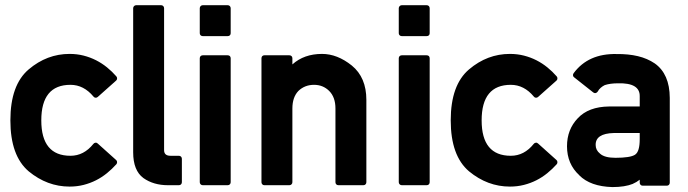

<svg xmlns="http://www.w3.org/2000/svg" viewBox="-20 -722 2682 749"><path d="M433.1 -97.7Q436.5 -94.7 436.8 -89.8Q437 -85 434.1 -81.5Q417 -62.5 397.2 -46.4Q377.4 -30.3 354.7 -18.8Q332 -7.3 306.2 -0.7Q280.3 5.9 251.5 5.9Q164.1 5.9 91.8 -53.7Q20.5 -114.3 20.5 -252.4Q20.5 -390.6 91.8 -451.2Q163.1 -511.7 251.5 -511.7Q280.3 -511.7 306.2 -505.1Q332 -498.5 355 -486.8Q377.9 -475.1 397.7 -459Q417.5 -442.9 434.1 -423.8Q437 -420.4 436.8 -415.5Q436.5 -410.6 433.1 -407.7L361.3 -343.8Q357.4 -340.3 352.5 -340.8Q347.7 -341.3 344.7 -345.2Q306.6 -391.1 254.9 -391.1Q141.1 -391.1 141.1 -252.4Q141.1 -114.3 254.9 -114.3Q307.1 -114.3 344.2 -160.6Q347.2 -164.6 352.3 -165.3Q357.4 -166 361.3 -162.1Z M499.5 -689.9Q499.5 -694.8 502.9 -698.2Q506.3 -701.7 511.2 -701.7H608.4Q613.8 -701.7 616.9 -698.2Q620.1 -694.8 620.1 -689.9V-136.2Q620.1 -114.3 645 -114.3H677.7Q683.1 -114.3 686.3 -110.8Q689.5 -107.4 689.5 -102.5V-11.2Q689.5 -6.3 686.3 -2.9Q683.1 0.5 677.7 0.5H635.3Q579.1 0.5 539.6 -27.3Q499.5 -56.6 499.5 -127.9Z M771 0.5Q766.1 0.5 762.7 -2.9Q759.3 -6.3 759.3 -11.2V-494.6Q759.3 -500 762.7 -503.2Q766.1 -506.3 771 -506.3H868.2Q873.5 -506.3 876.7 -503.2Q879.9 -500 879.9 -494.6V-11.2Q879.9 -6.3 876.7 -2.9Q873.5 0.5 868.2 0.5ZM771 -581.1Q766.1 -581.1 762.7 -584.2Q759.3 -587.4 759.3 -592.3V-689.9Q759.3 -694.8 762.7 -698.2Q766.1 -701.7 771 -701.7H868.2Q873.5 -701.7 876.7 -698.2Q879.9 -694.8 879.9 -689.9V-592.3Q879.9 -587.4 876.7 -584.2Q873.5 -581.1 868.2 -581.1Z M1011.2 0.5Q1006.3 0.5 1003.2 -2.9Q1000 -6.3 1000 -11.2V-494.6Q1000 -500 1003.2 -503.2Q1006.3 -506.3 1011.2 -506.3H1108.9Q1113.8 -506.3 1117.2 -503.2Q1120.6 -500 1120.6 -494.6V-470.7Q1166 -511.7 1236.3 -511.7Q1295.9 -511.7 1352.5 -466.3Q1409.2 -419.9 1409.2 -332.5V-11.2Q1409.2 -6.3 1406 -2.9Q1402.8 0.5 1397.5 0.5H1300.3Q1294.9 0.5 1291.7 -2.9Q1288.6 -6.3 1288.6 -11.2V-298.8Q1288.6 -342.8 1264.2 -367.2Q1240.2 -391.1 1205.1 -391.1Q1168.9 -391.1 1144 -367.2Q1120.6 -342.8 1120.6 -298.8V-11.2Q1120.6 -6.3 1117.2 -2.9Q1113.8 0.5 1108.9 0.5Z M1547.4 0.5Q1542.5 0.5 1539.1 -2.9Q1535.6 -6.3 1535.6 -11.2V-494.6Q1535.6 -500 1539.1 -503.2Q1542.5 -506.3 1547.4 -506.3H1644.5Q1649.9 -506.3 1653.1 -503.2Q1656.2 -500 1656.2 -494.6V-11.2Q1656.2 -6.3 1653.1 -2.9Q1649.9 0.5 1644.5 0.5ZM1547.4 -581.1Q1542.5 -581.1 1539.1 -584.2Q1535.6 -587.4 1535.6 -592.3V-689.9Q1535.6 -694.8 1539.1 -698.2Q1542.5 -701.7 1547.4 -701.7H1644.5Q1649.9 -701.7 1653.1 -698.2Q1656.2 -694.8 1656.2 -689.9V-592.3Q1656.2 -587.4 1653.1 -584.2Q1649.9 -581.1 1644.5 -581.1Z M2150.9 -97.7Q2154.3 -94.7 2154.5 -89.8Q2154.8 -85 2151.9 -81.5Q2134.8 -62.5 2115 -46.4Q2095.2 -30.3 2072.5 -18.8Q2049.8 -7.3 2023.9 -0.7Q1998 5.9 1969.2 5.9Q1881.8 5.9 1809.6 -53.7Q1738.3 -114.3 1738.3 -252.4Q1738.3 -390.6 1809.6 -451.2Q1880.9 -511.7 1969.2 -511.7Q1998 -511.7 2023.9 -505.1Q2049.8 -498.5 2072.8 -486.8Q2095.7 -475.1 2115.5 -459Q2135.3 -442.9 2151.9 -423.8Q2154.8 -420.4 2154.5 -415.5Q2154.3 -410.6 2150.9 -407.7L2079.1 -343.8Q2075.2 -340.3 2070.3 -340.8Q2065.4 -341.3 2062.5 -345.2Q2024.4 -391.1 1972.7 -391.1Q1858.9 -391.1 1858.9 -252.4Q1858.9 -114.3 1972.7 -114.3Q2024.9 -114.3 2062 -160.6Q2064.9 -164.6 2070.1 -165.3Q2075.2 -166 2079.1 -162.1Z M2487.3 2.4Q2481.9 2.4 2478.8 -1Q2475.6 -4.4 2475.6 -9.3V-21Q2463.4 -11.2 2448.7 -4.9H2449.2Q2418 7.8 2368.7 7.8Q2283.2 5.4 2239.7 -38.1H2240.2Q2191.9 -82 2191.9 -151.4Q2191.9 -216.8 2233.9 -260.7Q2275.9 -305.7 2356 -306.6H2475.6V-346.2Q2476.6 -399.4 2390.6 -397Q2360.8 -397 2339.4 -390.1Q2331.1 -386.2 2323.5 -379.6Q2315.9 -373 2312 -365.2Q2309.1 -360.4 2304 -359.1Q2298.8 -357.9 2294.4 -361.3L2219.7 -420.4Q2215.8 -422.9 2215.3 -427.7Q2214.8 -432.6 2217.8 -436.5Q2274.9 -513.7 2385.7 -511.2Q2431.6 -511.7 2468.5 -502.9Q2505.4 -494.1 2534.2 -474.6Q2592.3 -433.6 2592.8 -340.3V-9.3Q2592.8 -4.4 2589.6 -1Q2586.4 2.4 2581.1 2.4ZM2475.6 -203.1H2374.5Q2302.7 -201.2 2303.7 -156.2Q2303.7 -136.2 2320.8 -122.6Q2338.4 -106.4 2380.9 -106.4Q2409.2 -106.4 2428.7 -109.4Q2448.2 -112.3 2458.5 -119.1H2458Q2475.6 -130.9 2475.6 -179.2Z"/></svg>

Font: Alte DIN 1451 Mittelschrift
Style: Bold
Weight: 700
Designer: Peter Wiegel
Foundry: Peter Wiegel
Version: Version 1.003